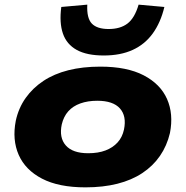

<svg xmlns="http://www.w3.org/2000/svg" viewBox="-20 -796 800 827"><path d="M348 11Q233 11 161 -26.5Q89 -64 60.5 -129Q32 -194 48 -276Q60 -331 90.5 -374Q121 -417 167 -447.5Q213 -478 274.5 -493.5Q336 -509 412 -509Q527 -509 599 -471.5Q671 -434 699.5 -369.5Q728 -305 712 -223Q699 -168 669 -124.5Q639 -81 593 -50.5Q547 -20 485.5 -4.5Q424 11 348 11ZM360 -136Q403 -136 434.5 -148Q466 -160 486.5 -182.5Q507 -205 514 -238Q526 -296 496.5 -329Q467 -362 399 -362Q358 -362 326 -350.5Q294 -339 274 -316.5Q254 -294 246 -260Q234 -203 263.5 -169.5Q293 -136 360 -136ZM427 -557Q354 -557 310.5 -581Q267 -605 251 -651.5Q235 -698 244 -766L356 -776Q353 -718 375.5 -694.5Q398 -671 448 -671Q498 -671 529 -694.5Q560 -718 577 -776L688 -766Q672 -699 638 -652Q604 -605 551.5 -581Q499 -557 427 -557Z"/></svg>

Font: Nunito Sans 10pt Expanded Black
Style: Italic
Weight: 900
Width: 7
Italic angle: -9°
Designer: Vernon Adams
Foundry: Vernon Adams
Version: Version 3.101;gftools[0.9.27]